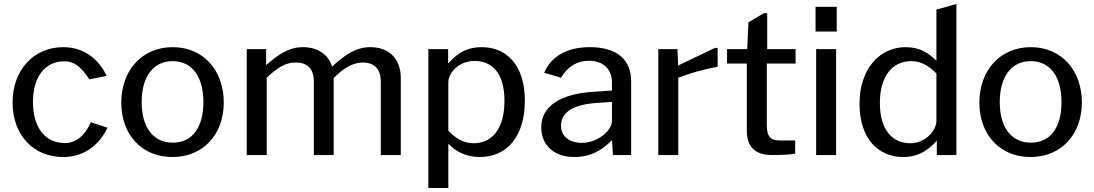

<svg xmlns="http://www.w3.org/2000/svg" viewBox="-20 -776 5478 961"><path d="M297 -540C149 -540 43 -426 43 -263C43 -100 147 10 297 10C413 10 484 -64 518 -137L435 -164C405 -98 361 -60 305 -60C208 -60 145 -135 145 -265C145 -394 207 -469 302 -469C357 -469 390 -435 427 -379L514 -396C478 -472 408 -540 297 -540Z M843 10C996 10 1100 -103 1100 -263C1100 -425 997 -540 844 -540C694 -540 587 -427 587 -262C587 -102 690 10 843 10ZM845 -62C747 -62 689 -138 689 -265C689 -392 747 -470 844 -470C941 -470 998 -393 998 -265C998 -137 942 -62 845 -62Z M1215 0H1315V-387C1370 -438 1407 -463 1461 -463C1523 -463 1551 -427 1551 -367V0H1650V-385C1679 -414 1731 -463 1796 -463C1857 -463 1886 -427 1886 -367V0H1986V-386C1986 -480 1929 -540 1833 -540C1763 -540 1704 -501 1642 -442C1628 -494 1579 -540 1497 -540C1427 -540 1376 -506 1312 -450V-530H1215Z M2223 -458V-530H2124V165H2224V-57C2259 -19 2311 10 2381 10C2515 10 2607 -90 2607 -272C2607 -453 2513 -540 2391 -540C2295 -540 2250 -487 2223 -458ZM2224 -122V-364C2224 -413 2278 -471 2356 -471C2438 -471 2505 -415 2505 -272C2505 -129 2441 -59 2351 -59C2300 -59 2261 -83 2224 -122Z M3043 -75 3048 0H3139V-370C3139 -474 3072 -540 2932 -540C2817 -540 2738 -493 2704 -412L2788 -387C2823 -446 2872 -472 2928 -472C2999 -472 3043 -430 3043 -363V-323L2958 -317C2785 -308 2689 -244 2689 -139C2689 -50 2752 10 2855 10C2931 10 2991 -20 3043 -75ZM2971 -261 3043 -266V-171C3043 -147 3026 -121 2999 -99C2971 -77 2933 -61 2893 -61C2829 -61 2788 -94 2788 -147C2788 -218 2856 -254 2971 -261Z M3275 0H3375V-387C3441 -412 3502 -429 3572 -442V-536H3558L3374 -448L3371 -530H3275Z M3962 -458V-530H3820V-710H3803L3726 -664L3720 -530H3619V-458H3718V-124C3718 -39 3760 0 3846 0C3876 0 3931 -1 3960 -7V-73H3883C3840 -73 3818 -89 3818 -149V-458Z M4165 -530H4065V0H4165ZM4168 -742H4062V-618H4168Z M4669 -72V0H4767V-756L4667 -728V-472C4629 -509 4586 -540 4513 -540C4380 -540 4282 -427 4282 -258C4282 -80 4377 10 4502 10C4592 10 4642 -43 4669 -72ZM4667 -408V-172C4667 -120 4610 -59 4536 -59C4453 -59 4384 -118 4384 -261C4384 -399 4450 -470 4541 -470C4590 -470 4628 -447 4667 -408Z M5138 10C5291 10 5395 -103 5395 -263C5395 -425 5292 -540 5139 -540C4989 -540 4882 -427 4882 -262C4882 -102 4985 10 5138 10ZM5140 -62C5042 -62 4984 -138 4984 -265C4984 -392 5042 -470 5139 -470C5236 -470 5293 -393 5293 -265C5293 -137 5237 -62 5140 -62Z"/></svg>

Font: Bisquit Text
Style: Regular
Weight: 400
Version: Version 1.004;Glyphs 3.2.3 (3260)